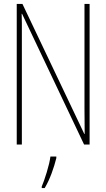

<svg xmlns="http://www.w3.org/2000/svg" viewBox="-20 -734 540 975"><path d="M91 0V-548Q91 -590 91 -617Q91 -644 90 -664H92L407 0H435V-714H409V-181Q409 -159 409.5 -123.5Q410 -88 410 -54H408L94 -714H65V0ZM207 221Q227 187 242 146.5Q257 106 266 69V61H236Q232 93 217.5 140.5Q203 188 192 213V221Z"/></svg>

Font: Noto Sans Mono UI Condensed Thin
Style: Regular
Weight: 250
Width: 3
Designer: Monotype Design team
Foundry: Monotype Imaging Inc.
Version: 1.000